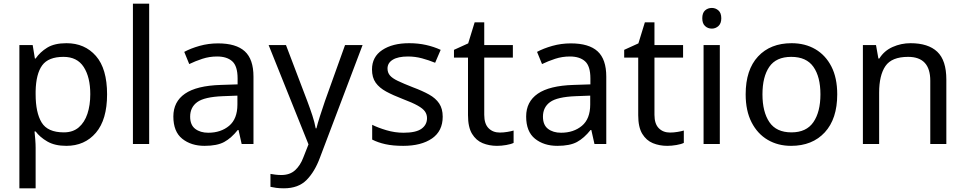

<svg xmlns="http://www.w3.org/2000/svg" viewBox="-20 -780 5227 1040"><path d="M340 -546Q439 -546 499.5 -477Q560 -408 560 -269Q560 -132 499.5 -61Q439 10 339 10Q277 10 236.5 -13.5Q196 -37 173 -68H167Q169 -51 171 -25Q173 1 173 20V240H85V-536H157L169 -463H173Q197 -498 236 -522Q275 -546 340 -546ZM324 -472Q242 -472 208.5 -426Q175 -380 173 -286V-269Q173 -170 205.5 -116.5Q238 -63 326 -63Q375 -63 406.5 -90Q438 -117 453.5 -163.5Q469 -210 469 -270Q469 -362 433.5 -417Q398 -472 324 -472Z M788 0H700V-760H788Z M1161 -545Q1259 -545 1306 -502Q1353 -459 1353 -365V0H1289L1272 -76H1268Q1233 -32 1194.5 -11Q1156 10 1088 10Q1015 10 967 -28.5Q919 -67 919 -149Q919 -229 982 -272.5Q1045 -316 1176 -320L1267 -323V-355Q1267 -422 1238 -448Q1209 -474 1156 -474Q1114 -474 1076 -461.5Q1038 -449 1005 -433L978 -499Q1013 -518 1061 -531.5Q1109 -545 1161 -545ZM1187 -259Q1087 -255 1048.5 -227Q1010 -199 1010 -148Q1010 -103 1037.5 -82Q1065 -61 1108 -61Q1176 -61 1221 -98.5Q1266 -136 1266 -214V-262Z M1435 -536H1529L1645 -231Q1660 -191 1672 -154.5Q1684 -118 1690 -85H1694Q1700 -110 1713 -150.5Q1726 -191 1740 -232L1849 -536H1944L1713 74Q1685 150 1640.5 195Q1596 240 1518 240Q1494 240 1476 237.5Q1458 235 1445 232V162Q1456 164 1471.5 166Q1487 168 1504 168Q1550 168 1578.5 142Q1607 116 1623 73L1651 2Z M2378 -148Q2378 -70 2320 -30Q2262 10 2164 10Q2108 10 2067.5 1Q2027 -8 1996 -24V-104Q2028 -88 2073.5 -74.5Q2119 -61 2166 -61Q2233 -61 2263 -82.5Q2293 -104 2293 -140Q2293 -160 2282 -176Q2271 -192 2242.5 -208Q2214 -224 2161 -244Q2109 -264 2072 -284Q2035 -304 2015 -332Q1995 -360 1995 -404Q1995 -472 2050.5 -509Q2106 -546 2196 -546Q2245 -546 2287.5 -536.5Q2330 -527 2367 -510L2337 -440Q2303 -454 2266 -464Q2229 -474 2190 -474Q2136 -474 2107.5 -456.5Q2079 -439 2079 -409Q2079 -387 2092 -371.5Q2105 -356 2135.5 -341.5Q2166 -327 2217 -307Q2268 -288 2304 -268Q2340 -248 2359 -219.5Q2378 -191 2378 -148Z M2687 -62Q2707 -62 2728 -65.5Q2749 -69 2762 -73V-6Q2748 1 2722 5.5Q2696 10 2672 10Q2630 10 2594.5 -4.5Q2559 -19 2537 -55Q2515 -91 2515 -156V-468H2439V-510L2516 -545L2551 -659H2603V-536H2758V-468H2603V-158Q2603 -109 2626.5 -85.5Q2650 -62 2687 -62Z M3072 -545Q3170 -545 3217 -502Q3264 -459 3264 -365V0H3200L3183 -76H3179Q3144 -32 3105.5 -11Q3067 10 2999 10Q2926 10 2878 -28.5Q2830 -67 2830 -149Q2830 -229 2893 -272.5Q2956 -316 3087 -320L3178 -323V-355Q3178 -422 3149 -448Q3120 -474 3067 -474Q3025 -474 2987 -461.5Q2949 -449 2916 -433L2889 -499Q2924 -518 2972 -531.5Q3020 -545 3072 -545ZM3098 -259Q2998 -255 2959.5 -227Q2921 -199 2921 -148Q2921 -103 2948.5 -82Q2976 -61 3019 -61Q3087 -61 3132 -98.5Q3177 -136 3177 -214V-262Z M3609 -62Q3629 -62 3650 -65.5Q3671 -69 3684 -73V-6Q3670 1 3644 5.5Q3618 10 3594 10Q3552 10 3516.5 -4.5Q3481 -19 3459 -55Q3437 -91 3437 -156V-468H3361V-510L3438 -545L3473 -659H3525V-536H3680V-468H3525V-158Q3525 -109 3548.5 -85.5Q3572 -62 3609 -62Z M3836 -737Q3856 -737 3871.5 -723.5Q3887 -710 3887 -681Q3887 -653 3871.5 -639Q3856 -625 3836 -625Q3814 -625 3799 -639Q3784 -653 3784 -681Q3784 -710 3799 -723.5Q3814 -737 3836 -737ZM3879 -536V0H3791V-536Z M4515 -269Q4515 -136 4447.5 -63Q4380 10 4265 10Q4194 10 4138.5 -22.5Q4083 -55 4051 -117.5Q4019 -180 4019 -269Q4019 -402 4086 -474Q4153 -546 4268 -546Q4341 -546 4396.5 -513.5Q4452 -481 4483.5 -419.5Q4515 -358 4515 -269ZM4110 -269Q4110 -174 4147.5 -118.5Q4185 -63 4267 -63Q4348 -63 4386 -118.5Q4424 -174 4424 -269Q4424 -364 4386 -418Q4348 -472 4266 -472Q4184 -472 4147 -418Q4110 -364 4110 -269Z M4912 -546Q5008 -546 5057 -499.5Q5106 -453 5106 -349V0H5019V-343Q5019 -472 4899 -472Q4810 -472 4776 -422Q4742 -372 4742 -278V0H4654V-536H4725L4738 -463H4743Q4769 -505 4815 -525.5Q4861 -546 4912 -546Z"/></svg>

Font: Noto Sans Symbols 2
Style: Regular
Weight: 400
Designer: Monotype Design Team
Foundry: Monotype Imaging Inc.
Version: Version 2.008; ttfautohint (v1.8.4.7-5d5b)